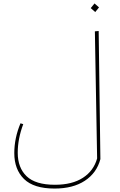

<svg xmlns="http://www.w3.org/2000/svg" viewBox="-20 -914 696 1115"><path d="M563 10Q542 90 473 135.5Q404 181 297 181Q176 181 119.5 125.5Q63 70 63 -25Q63 -112 99 -198L115 -193Q83 -108 83 -27Q83 60 134.5 109.5Q186 159 299 159Q399 159 461.5 118.5Q524 78 544 6L531 -732L553 -734ZM507 -867 529 -894 555 -871 533 -844Z"/></svg>

Font: FiraGO Thin
Style: Italic
Weight: 100
Italic angle: -8°
Designer: bBox Type GmbH
Foundry: bBox Type GmbH
Version: Version 1.001